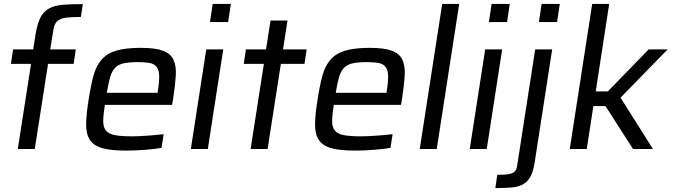

<svg xmlns="http://www.w3.org/2000/svg" viewBox="-20 -763 3449 983"><path d="M71 0 139 -436H36L47 -510H150L162 -587Q171 -642 187 -673Q203 -704 231 -719.5Q259 -735 301 -738.5Q343 -742 404 -742L394 -676Q353 -676 327 -673.5Q301 -671 285.5 -663Q270 -655 262.5 -640.5Q255 -626 252 -602L237 -510H368L357 -436H226L158 0Z M624 8Q546 8 502 -5Q458 -18 439 -48.5Q420 -79 421 -129.5Q422 -180 434 -254Q445 -325 458.5 -375Q472 -425 499.5 -457Q527 -489 574.5 -503.5Q622 -518 701 -518Q775 -518 814 -503.5Q853 -489 868 -457.5Q883 -426 880 -376Q877 -326 866 -255L861 -226H517Q509 -176 508.5 -144.5Q508 -113 521.5 -95.5Q535 -78 566.5 -71.5Q598 -65 655 -65Q673 -65 694 -66Q715 -67 736.5 -68.5Q758 -70 779 -72Q800 -74 818 -76L807 -6Q791 -3 769 -0.5Q747 2 722.5 4Q698 6 673 7Q648 8 624 8ZM787 -288 788 -296Q796 -346 795 -375.5Q794 -405 782 -420.5Q770 -436 746.5 -440.5Q723 -445 687 -445Q642 -445 614 -439Q586 -433 569.5 -416Q553 -399 544 -368.5Q535 -338 527 -288Z M1055 -650 1069 -743H1162L1148 -650ZM957 0 1036 -510H1123L1044 0Z M1263 0 1331 -436H1228L1239 -510H1342L1365 -658H1452L1429 -510H1550L1539 -436H1418L1350 0Z M1796 8Q1718 8 1674 -5Q1630 -18 1611 -48.5Q1592 -79 1593 -129.5Q1594 -180 1606 -254Q1617 -325 1630.5 -375Q1644 -425 1671.5 -457Q1699 -489 1746.5 -503.5Q1794 -518 1873 -518Q1947 -518 1986 -503.5Q2025 -489 2040 -457.5Q2055 -426 2052 -376Q2049 -326 2038 -255L2033 -226H1689Q1681 -176 1680.5 -144.5Q1680 -113 1693.5 -95.5Q1707 -78 1738.5 -71.5Q1770 -65 1827 -65Q1845 -65 1866 -66Q1887 -67 1908.5 -68.5Q1930 -70 1951 -72Q1972 -74 1990 -76L1979 -6Q1963 -3 1941 -0.5Q1919 2 1894.5 4Q1870 6 1845 7Q1820 8 1796 8ZM1959 -288 1960 -296Q1968 -346 1967 -375.5Q1966 -405 1954 -420.5Q1942 -436 1918.5 -440.5Q1895 -445 1859 -445Q1814 -445 1786 -439Q1758 -433 1741.5 -416Q1725 -399 1716 -368.5Q1707 -338 1699 -288Z M2129 0 2244 -743H2331L2216 0Z M2483 -650 2497 -743H2590L2576 -650ZM2385 0 2464 -510H2551L2472 0Z M2739 -650 2753 -743H2846L2832 -650ZM2526 132Q2559 132 2578.5 129.5Q2598 127 2608.5 120.5Q2619 114 2623 103.5Q2627 93 2629 77L2720 -510H2807L2719 58Q2712 108 2698.5 136Q2685 164 2661.5 178.5Q2638 193 2602.5 196.5Q2567 200 2516 200Z M3221 0 3080 -220H3018L2984 0H2897L3012 -743H3099L3030 -295H3092L3301 -510H3398L3157 -263L3323 0Z"/></svg>

Font: Azeri Sans
Style: Italic
Weight: 400
Designer: Hector Gatti & Omnibus-Type (original fonts) / Cristiano Sobral (main changes and remastering)
Foundry: Omnibus-Type
Version: Version 0.07;August 21, 2020;FontCreator 13.0.0.2681 64-bit;